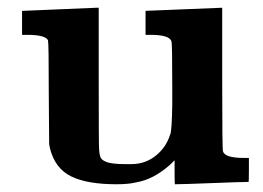

<svg xmlns="http://www.w3.org/2000/svg" viewBox="-20 -470 679 496"><path d="M40 -442 134 -446Q228 -450 229 -450H235V-273Q235 -92 236 -85Q237 -68 240.5 -62Q244 -56 254 -52Q268 -46 304 -46H319Q355 -46 382 -67.5Q409 -89 419 -121L420 -123Q424 -135 425 -199Q425 -201 425 -207Q425 -233 425 -249Q425 -358 423 -363Q418 -380 369 -380H356V-442L554 -450V-267Q554 -84 556 -79Q561 -62 610 -62H623V-31Q623 0 622 0Q603 0 527 3Q451 6 432 6Q431 6 431 -25V-56L420 -45Q376 -6 332 1Q313 6 281 6Q205 6 163.5 -14.5Q122 -35 109 -87L107 -98L106 -230Q106 -358 104 -366Q97 -380 50 -380H37V-442Z"/></svg>

Font: KaTeX_Main
Style: Bold
Weight: 700
Version: Version 1.1; ttfautohint (v1.3)